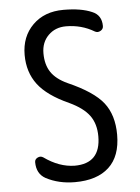

<svg xmlns="http://www.w3.org/2000/svg" viewBox="-53 -782 607 834"><g transform="rotate(-5 250.0 -365.0)"><path d="M245.1 -335Q151.4 -377 110.8 -430.7Q70.3 -484.4 70.3 -559.6Q70.3 -639.6 121.1 -689.9Q171.9 -740.2 254.9 -740.2Q332 -740.2 378.9 -719.7Q419.9 -703.1 419.9 -655.3Q419.9 -641.6 407.2 -634.8Q394.5 -627.9 382.8 -634.8Q327.1 -668 259.8 -668Q212.9 -668 182.6 -637.7Q152.3 -607.4 152.3 -559.6Q152.3 -509.8 174.3 -477.1Q196.3 -444.3 245.1 -421.9Q356.4 -373 398.4 -319.3Q440.4 -265.6 440.4 -179.7Q440.4 -85.9 388.7 -38.1Q336.9 9.8 240.2 9.8Q169.9 9.8 114.3 -19.5Q75.2 -41 75.2 -91.8Q75.2 -104.5 87.9 -110.8Q100.6 -117.2 112.3 -109.4Q177.7 -62.5 245.1 -61.5Q358.4 -61.5 358.4 -179.7Q358.4 -234.4 332 -270.5Q305.7 -306.6 245.1 -335Z"/></g></svg>

Font: Rounded Mgen+ 1m regular
Style: Regular
Weight: 400
Designer: [Source Han Sans]
Ryoko NISHIZUKA  (kana & ideographs); Paul D. Hunt (Latin, Greek & Cyrillic); Wenlong ZHANG  (bopomofo
Version: Version 1.059.20150602